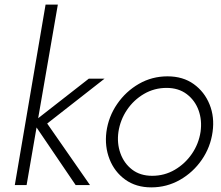

<svg xmlns="http://www.w3.org/2000/svg" viewBox="-20 -800 957 830"><path d="M364 -460 145 -289 230 -780H177L44 0H95L138 -249L307 0H369L184 -266L432 -460Z M440 -230Q432 -167 453.5 -112Q475 -57 521.5 -23.5Q568 10 634 10Q701 10 758 -22.5Q815 -55 852.5 -109.5Q890 -164 899 -230Q908 -294 886 -348.5Q864 -403 817.5 -436.5Q771 -470 704 -470Q637 -470 580.5 -437.5Q524 -405 486.5 -350.5Q449 -296 440 -230ZM492 -230Q500 -282 529 -325Q558 -368 602.5 -394Q647 -420 700 -420Q752 -420 787.5 -393Q823 -366 838.5 -323Q854 -280 847 -230Q839 -178 809.5 -135Q780 -92 735.5 -66Q691 -40 638 -40Q586 -40 551 -67Q516 -94 500.5 -137.5Q485 -181 492 -230Z"/></svg>

Font: Jost* 300 Light Italic
Style: Italic
Weight: 300
Italic angle: -10°
Version: Version 3.200; ttfautohint (v0.97) -l 8 -r 50 -G 200 -x 14 -